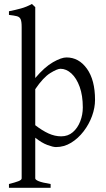

<svg xmlns="http://www.w3.org/2000/svg" viewBox="-20 -716 527 952"><path d="M451.2 -220.7Q451.2 -181.6 436.3 -140.6Q421.4 -99.6 394.5 -64.7Q367.7 -29.8 332.8 -8.3Q297.9 13.2 257.3 13.2Q242.7 13.2 214.6 2.7Q186.5 -7.8 154.8 -33.2V168.5Q154.8 175.3 171.9 182.4Q189 189.5 231 196.3V215.3H24.4V196.3Q54.2 189 70.8 182.6Q87.4 176.3 87.4 168.5V-582Q87.4 -609.4 82.3 -620.8Q77.1 -632.3 63.5 -635.7Q49.8 -639.2 24.4 -642.1V-660.2Q56.6 -666.5 84 -674.1Q111.3 -681.6 138.2 -696.3L154.8 -680.7V-329.1Q201.2 -383.8 242.7 -407.5Q284.2 -431.2 309.6 -431.2Q371.1 -431.2 411.1 -375.2Q451.2 -319.3 451.2 -220.7ZM390.6 -183.1Q390.6 -242.7 375 -285.6Q359.4 -328.6 334 -351.8Q308.6 -375 279.8 -375Q263.7 -375 229 -353.5Q194.3 -332 154.8 -273.9V-95.2Q189.5 -68.4 220.7 -54.2Q252 -40 283.2 -40Q317.4 -40 341.3 -60.8Q365.2 -81.5 377.9 -114.5Q390.6 -147.5 390.6 -183.1Z"/></svg>

Font: Dai Banna SIL Light
Style: Regular
Weight: 300
Designer: Victor Gaultney
Foundry: SIL International
Version: Version 4.000